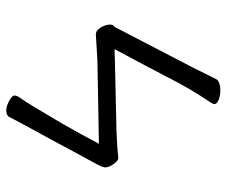

<svg xmlns="http://www.w3.org/2000/svg" viewBox="-76 -663 737 625"><g transform="rotate(-90 292.5 -350.5)"><path d="M266 -21Q266 -24 270 -31Q318 -102 355 -176Q386 -236 445 -346Q423 -346 411 -345L183 -340Q126 -338 91 -334H90Q81 -334 69.5 -351.5Q58 -369 60.5 -380Q63 -391 70 -403Q117 -489 146 -544Q177 -600 192.5 -629Q208 -658 215 -671L225 -690Q229 -697 242 -698.5Q255 -700 274 -690.5Q293 -681 294 -672.5Q295 -664 283 -648.5Q271 -633 203 -517Q167 -454 137 -397L410 -402L493 -407Q506 -407 515.5 -391Q525 -375 525 -361Q525 -350 518 -347Q407 -133 385 -91Q364 -49 358.5 -37.5Q353 -26 347.5 -15.5Q342 -5 322.5 -2.5Q303 0 285 -5.5Q267 -11 266 -21Z"/></g></svg>

Font: LXGW WenKai TC
Style: Regular
Weight: 400
Designer: LXGW / Fontworks Inc.
Foundry: LXGW / Fontworks Inc.
Version: Version 1.330